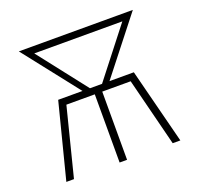

<svg xmlns="http://www.w3.org/2000/svg" viewBox="-127 -875 1054 1016"><g transform="rotate(-20 400.0 -367.5)"><path d="M79 0 187 -423H324L79 -735H721L476 -423H613L721 0H678L581 -384H421V0H379V-384H219L122 0ZM434 -423 648 -697H152L366 -423Z"/></g></svg>

Font: Iosevka Aile Extralight
Style: Regular
Weight: 200
Designer: Belleve Invis
Foundry: Belleve Invis
Version: Version 31.1.0; ttfautohint (v1.8.4)